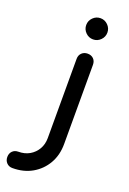

<svg xmlns="http://www.w3.org/2000/svg" viewBox="-285 -830 758 1125"><g transform="rotate(20 93.5 -267.0)"><path d="M-50 234Q-72 234 -86 219.5Q-100 205 -100 183Q-100 160 -86 146Q-72 132 -50 132Q-10 132 20 114.5Q50 97 67.5 67Q85 37 85 -2V-496Q85 -519 99.5 -533Q114 -547 136 -547Q159 -547 173 -533Q187 -519 187 -496V-2Q187 67 156.5 120Q126 173 73 203.5Q20 234 -50 234ZM136 -636Q109 -636 89.5 -655.5Q70 -675 70 -702Q70 -729 89.5 -748.5Q109 -768 136 -768Q163 -768 182.5 -748.5Q202 -729 202 -702Q202 -675 182.5 -655.5Q163 -636 136 -636Z"/></g></svg>

Font: Comfortaa
Style: Bold
Weight: 700
Designer: Johan Aakerlund
Foundry: Johan Aakerlund
Version: Version 3.104; ttfautohint (v1.8.1.43-b0c9)